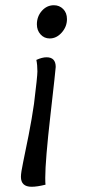

<svg xmlns="http://www.w3.org/2000/svg" viewBox="-20 -495 336 734"><path d="M186 -475Q207 -475 221.5 -460.5Q236 -446 236 -422Q236 -393 216 -370.5Q196 -348 170 -348Q149 -348 135 -363.5Q121 -379 121 -402Q121 -432 140 -453.5Q159 -475 186 -475ZM60 181Q60 165 68.5 125Q77 85 89.5 21.5Q102 -42 110 -98Q123 -203 123 -222Q123 -247 119 -266Q141 -276 158 -276Q193 -276 193 -239Q193 -232 173 -56.5Q153 119 153 185Q153 204 154 211Q122 219 101 219Q60 219 60 181Z"/></svg>

Font: Overlock
Style: Italic
Weight: 400
Designer: Dario Muhafara
Foundry: Dario Manuel Muhafara
Version: Version 1.002